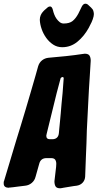

<svg xmlns="http://www.w3.org/2000/svg" viewBox="-90 -1025 543 1037"><path d="M125 -918Q125 -945 145 -965L151 -971Q155 -975 157 -976L165 -983Q172 -990 181 -990Q191 -990 196 -970Q198 -960 203 -947Q208 -934 215.5 -923.5Q223 -913 232.5 -905.5Q242 -898 254 -898Q285 -898 302 -911.5Q319 -925 333 -951L352 -990Q360 -1005 371 -1005Q380 -1005 387 -998L388 -997Q392 -993 395.5 -990Q399 -987 402 -984Q412 -975 414.5 -965Q417 -955 417 -949Q417 -938 411 -921Q405 -904 397 -890L389 -874Q364 -829 328 -799.5Q292 -770 246 -770Q219 -770 197.5 -784Q176 -798 160 -820Q144 -842 135 -868Q126 -894 125 -918ZM243 -9H241L236 -8Q216 -8 210 -18.5Q204 -29 204 -46L213 -123L214 -140Q214 -154 208 -162.5Q202 -171 186 -171H161Q130 -171 122 -141L102 -70Q97 -50 81.5 -37Q66 -24 46 -22L38 -21Q23 -19 9 -17.5Q-5 -16 -18 -14L-37 -12H-39L-44 -11Q-55 -11 -62.5 -16.5Q-70 -22 -70 -34Q-70 -37 -70 -40.5Q-70 -44 -68 -48L-2 -268Q9 -303 22 -346Q35 -389 49 -435.5Q63 -482 76.5 -529Q90 -576 102 -617L116 -667Q122 -687 137 -699Q152 -711 172 -713L267 -722Q314 -727 360 -734H362L367 -735Q387 -735 393.5 -724.5Q400 -714 400 -697L395 -615Q390 -543 386.5 -468.5Q383 -394 379 -321L377 -251Q376 -217 374 -179L370 -72Q369 -52 356.5 -38.5Q344 -25 324 -22L308 -20Q280 -15 253 -11ZM254 -602Q254 -609 247 -609Q239 -607 237 -601L216 -522L162 -302Q160 -292 160 -292Q160 -273 180 -273H195Q225 -275 228 -306L230 -328Q232 -348 234 -369Q236 -390 238 -412Q240 -438 242.5 -465.5Q245 -493 248 -522Z"/></svg>

Font: Bangerz 2
Style: Regular
Weight: 400
Designer: vernon adams
Foundry: Vernon Adams
Version: Version 2.10;December 28, 2023;FontCreator 13.0.0.2683 64-bi